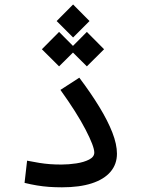

<svg xmlns="http://www.w3.org/2000/svg" viewBox="-20 -821 626 844"><path d="M252.4 2.4Q222.7 2.4 195.6 0.5Q168.5 -1.5 142.1 -5.9Q115.7 -10.3 87.9 -17.1L99.1 -114.7Q128.4 -108.9 152.6 -105Q176.8 -101.1 200 -99.4Q223.1 -97.7 250 -97.7Q282.2 -97.7 315.7 -102.8Q349.1 -107.9 371.8 -119.6Q394.5 -131.3 394.5 -150.4Q394.5 -177.2 356.2 -251.2Q317.9 -325.2 245.6 -425.8L328.6 -479.5Q379.4 -412.1 416.5 -351.3Q453.6 -290.5 473.9 -238.5Q494.1 -186.5 494.1 -145.5Q494.1 -99.1 465.8 -65.9Q437.5 -32.7 383.5 -15.1Q329.6 2.4 252.4 2.4ZM301.3 -656.2 229 -728.5 301.3 -801.3 373.5 -728.5ZM361.8 -529.3 286.1 -604.5 361.8 -680.7 437.5 -604.5ZM239.7 -529.3 164.1 -604.5 239.7 -680.7 315.4 -604.5Z"/></svg>

Font: Cascadia Mono
Style: Regular
Weight: 400
Monospace: yes
Designer: Aaron Bell
Foundry: Saja Typeworks
Version: Version 2404.023